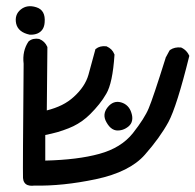

<svg xmlns="http://www.w3.org/2000/svg" viewBox="-20 -489 626 615"><path d="M89.4 105.5Q87.4 105.5 86.2 105.7Q85 106 84 106Q75.2 106.4 68.4 103.8Q61.5 101.1 57.9 95.2Q54.2 89.4 53.7 81.1Q53.2 68.4 53.7 -22.5Q54.2 -113.3 55.7 -284.7Q50.8 -325.7 71.3 -356L71.8 -356.4L72.3 -356.9Q85.4 -367.7 105.5 -364.3H106L106.4 -363.8Q123.5 -356.9 131.3 -339.4L131.8 -337.9V-336.9L129.9 -135.3Q156.7 -142.1 178 -152.6Q199.2 -163.1 216.3 -178.7Q252.4 -211.4 263.2 -249Q274.4 -288.6 285.2 -329.6L285.6 -331.5L287.1 -332.5Q299.8 -342.8 319.8 -340.8H320.8L321.8 -340.3Q330.6 -336.4 336.7 -330.3Q342.8 -324.2 346.2 -315.4L346.7 -314.5V-313Q340.8 -222.7 320.3 -188.5Q310.5 -171.4 297.6 -155.3Q284.7 -139.2 269 -123.5Q263.2 -117.7 256.6 -112.1Q250 -106.4 243.2 -101.6Q236.3 -96.7 229.2 -92.5Q222.2 -88.4 214.8 -84.7Q207.5 -81.1 199.7 -78.1Q190.9 -74.7 181.9 -71.5Q172.9 -68.4 163.6 -65.7Q154.3 -63 144.5 -60.8Q134.8 -58.6 125 -56.6V25.4Q229 22.9 297.9 3.9Q367.7 -15.1 405.3 -62Q443.4 -110.4 456.5 -142.6Q470.2 -174.8 510.3 -302.7V-303.2V-303.7L522.9 -327.1L523.9 -328.1L524.9 -329.1Q539.6 -338.9 559.1 -336.9H560.1L561 -336.4Q566.4 -334 571 -330.3Q575.7 -326.7 579.3 -322Q583 -317.4 585.4 -312L586.4 -310.1L585.9 -308.1Q546.4 -148.4 519.5 -98.1Q505.9 -73.2 487.1 -47.1Q468.3 -21 444.3 6.3Q395.5 62 287.1 85Q180.7 107.4 89.4 105.5ZM352.1 -71.3Q345.7 -72.3 340.1 -75.7Q334.5 -79.1 329.8 -84.5Q325.2 -89.8 320.8 -97.7Q306.6 -122.6 324.7 -145.3Q342.8 -168 367.7 -161.1Q379.9 -157.7 388.4 -149.2Q397 -140.6 400.9 -127.4Q405.3 -114.3 403.1 -103Q400.9 -91.8 391.6 -84Q382.8 -76.7 372.8 -73.5Q362.8 -70.3 352.1 -71.3ZM75.2 -377.9Q38.1 -385.7 31.7 -413.6Q25.9 -441.9 46.4 -458.5Q66.9 -475.1 96.2 -465.8Q126.5 -456.5 123 -417Q122.1 -403.8 116.2 -395Q110.4 -386.2 100.1 -381.8Q89.8 -377.4 76.2 -377.9H75.7Z"/></svg>

Font: NaikaiFont
Style: SemiBold
Weight: 600
Version: Version 1.89